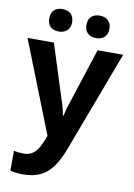

<svg xmlns="http://www.w3.org/2000/svg" viewBox="-105 -812 778 1117"><g transform="rotate(10 284.5 -253.5)"><path d="M36.1 231.4V113.8Q61.5 120.1 94.2 120.1Q120.1 120.1 139.2 110.1Q158.2 100.1 173.3 79.6Q189 58.1 213.4 -5.4L0 -546.4H155.8L254.9 -234.9Q275.4 -174.8 280.8 -137.2H284.7Q291 -166.5 296.4 -185.1Q301.8 -203.6 313 -235.4L413.6 -546.4H564.9L340.8 50.3Q314.9 119.1 283.9 160.4Q252.9 201.7 210.9 220.9Q168.9 240.2 109.9 240.2Q74.2 240.2 36.1 231.4ZM324.2 -680.7Q324.2 -712.9 342 -730Q359.9 -747.1 392.1 -747.1Q424.3 -747.1 442.4 -729.2Q460.4 -711.4 460.4 -680.7Q460.4 -649.9 442.4 -632.3Q424.3 -614.7 392.1 -614.7Q359.9 -614.7 342 -632.1Q324.2 -649.4 324.2 -680.7ZM104.5 -680.7Q104.5 -712.4 122.3 -729.7Q140.1 -747.1 171.9 -747.1Q203.6 -747.1 221.7 -729.5Q239.7 -711.9 239.7 -680.7Q239.7 -649.9 221.7 -632.3Q203.6 -614.7 171.9 -614.7Q140.1 -614.7 122.3 -631.8Q104.5 -648.9 104.5 -680.7Z"/></g></svg>

Font: Viking Open Sans
Style: Bold
Weight: 700
Foundry: Ascender Corporation
Version: Version 2.001